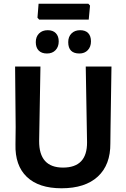

<svg xmlns="http://www.w3.org/2000/svg" viewBox="-20 -1001 678 1030"><path d="M454 -981 463 -971 456 -896H190L181 -906L187 -981ZM410 -839Q438 -839 453 -823.5Q468 -808 468 -779Q468 -750 451 -732Q434 -714 406 -714Q346 -714 346 -775Q346 -804 363.5 -821.5Q381 -839 410 -839ZM236 -839Q264 -839 279.5 -823Q295 -807 295 -779Q295 -750 278 -732Q261 -714 232 -714Q203 -714 187.5 -730Q172 -746 172 -775Q172 -804 189.5 -821.5Q207 -839 236 -839ZM578 -644 573 -317 572 -232Q573 -117 505 -54Q437 9 310 9Q188 9 124 -52Q60 -113 63 -227L64 -320L61 -644H197L190 -245Q189 -102 318 -102Q448 -102 447 -238L440 -644Z"/></svg>

Font: Alegreya Sans SC
Style: Bold
Weight: 700
Designer: Juan Pablo del Peral
Foundry: Huerta Tipografica
Version: Version 2.007